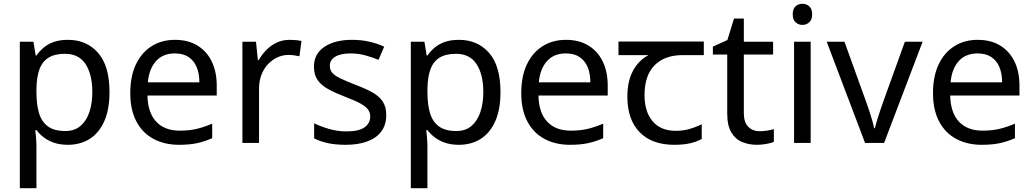

<svg xmlns="http://www.w3.org/2000/svg" viewBox="-20 -757 5471 1017"><path d="M340 -546Q439 -546 499.5 -477Q560 -408 560 -269Q560 -178 532.5 -115.5Q505 -53 455.5 -21.5Q406 10 339 10Q298 10 266 -1Q234 -12 211.5 -29.5Q189 -47 173 -68H167Q169 -51 171 -25Q173 1 173 20V240H85V-536H157L169 -463H173Q189 -486 211.5 -505Q234 -524 265.5 -535Q297 -546 340 -546ZM324 -472Q270 -472 237 -451.5Q204 -431 189 -390Q174 -349 173 -286V-269Q173 -203 187 -157Q201 -111 234.5 -87Q268 -63 326 -63Q375 -63 406.5 -90Q438 -117 453.5 -163.5Q469 -210 469 -270Q469 -362 433.5 -417Q398 -472 324 -472Z M907 -546Q976 -546 1025.5 -516Q1075 -486 1101.5 -431.5Q1128 -377 1128 -304V-251H761Q763 -160 807.5 -112.5Q852 -65 932 -65Q983 -65 1022.5 -74.5Q1062 -84 1104 -102V-25Q1063 -7 1023 1.5Q983 10 928 10Q852 10 793.5 -21Q735 -52 702.5 -113.5Q670 -175 670 -264Q670 -352 699.5 -415Q729 -478 782.5 -512Q836 -546 907 -546ZM906 -474Q843 -474 806.5 -433.5Q770 -393 763 -321H1036Q1036 -367 1022 -401Q1008 -435 979.5 -454.5Q951 -474 906 -474Z M1514 -546Q1529 -546 1546.5 -544.5Q1564 -543 1577 -540L1566 -459Q1553 -462 1537.5 -464Q1522 -466 1508 -466Q1477 -466 1449 -453Q1421 -440 1399 -416.5Q1377 -393 1364.5 -360Q1352 -327 1352 -286V0H1264V-536H1336L1346 -438H1350Q1367 -468 1391 -492.5Q1415 -517 1446 -531.5Q1477 -546 1514 -546Z M2026 -148Q2026 -96 2000 -61Q1974 -26 1926 -8Q1878 10 1812 10Q1756 10 1715.5 1Q1675 -8 1644 -24V-104Q1676 -88 1721.5 -74.5Q1767 -61 1814 -61Q1881 -61 1911 -82.5Q1941 -104 1941 -140Q1941 -160 1930 -176Q1919 -192 1890.5 -208Q1862 -224 1809 -244Q1757 -264 1720 -284Q1683 -304 1663 -332Q1643 -360 1643 -404Q1643 -472 1698.5 -509Q1754 -546 1844 -546Q1893 -546 1935.5 -536.5Q1978 -527 2015 -510L1985 -440Q1951 -454 1914 -464Q1877 -474 1838 -474Q1784 -474 1755.5 -456.5Q1727 -439 1727 -409Q1727 -387 1740 -371.5Q1753 -356 1783.5 -341.5Q1814 -327 1865 -307Q1916 -288 1952 -268Q1988 -248 2007 -219.5Q2026 -191 2026 -148Z M2411 -546Q2510 -546 2570.5 -477Q2631 -408 2631 -269Q2631 -178 2603.5 -115.5Q2576 -53 2526.5 -21.5Q2477 10 2410 10Q2369 10 2337 -1Q2305 -12 2282.5 -29.5Q2260 -47 2244 -68H2238Q2240 -51 2242 -25Q2244 1 2244 20V240H2156V-536H2228L2240 -463H2244Q2260 -486 2282.5 -505Q2305 -524 2336.5 -535Q2368 -546 2411 -546ZM2395 -472Q2341 -472 2308 -451.5Q2275 -431 2260 -390Q2245 -349 2244 -286V-269Q2244 -203 2258 -157Q2272 -111 2305.5 -87Q2339 -63 2397 -63Q2446 -63 2477.5 -90Q2509 -117 2524.5 -163.5Q2540 -210 2540 -270Q2540 -362 2504.5 -417Q2469 -472 2395 -472Z M2978 -546Q3047 -546 3096.5 -516Q3146 -486 3172.5 -431.5Q3199 -377 3199 -304V-251H2832Q2834 -160 2878.5 -112.5Q2923 -65 3003 -65Q3054 -65 3093.5 -74.5Q3133 -84 3175 -102V-25Q3134 -7 3094 1.5Q3054 10 2999 10Q2923 10 2864.5 -21Q2806 -52 2773.5 -113.5Q2741 -175 2741 -264Q2741 -352 2770.5 -415Q2800 -478 2853.5 -512Q2907 -546 2978 -546ZM2977 -474Q2914 -474 2877.5 -433.5Q2841 -393 2834 -321H3107Q3107 -367 3093 -401Q3079 -435 3050.5 -454.5Q3022 -474 2977 -474Z M3551 10Q3433 10 3368 -57Q3303 -124 3303 -245Q3303 -325 3332 -380.5Q3361 -436 3415 -465H3256V-537H3708V-465H3595Q3501 -465 3447.5 -411.5Q3394 -358 3394 -252Q3394 -165 3437 -114.5Q3480 -64 3560 -64Q3597 -64 3631 -73.5Q3665 -83 3697 -99V-21Q3668 -5 3633 2.5Q3598 10 3551 10Z M4004 -62Q4024 -62 4045 -65.5Q4066 -69 4079 -73V-6Q4065 1 4039 5.5Q4013 10 3989 10Q3947 10 3911.5 -4.5Q3876 -19 3854 -55Q3832 -91 3832 -156V-468H3756V-510L3833 -545L3868 -659H3920V-536H4075V-468H3920V-158Q3920 -109 3943.5 -85.5Q3967 -62 4004 -62Z M4274 -536V0H4186V-536ZM4231 -737Q4251 -737 4266.5 -723.5Q4282 -710 4282 -681Q4282 -653 4266.5 -639Q4251 -625 4231 -625Q4209 -625 4194 -639Q4179 -653 4179 -681Q4179 -710 4194 -723.5Q4209 -737 4231 -737Z M4562 0 4359 -536H4453L4567 -220Q4575 -198 4584 -171Q4593 -144 4600 -119.5Q4607 -95 4610 -78H4614Q4618 -95 4625.5 -120Q4633 -145 4642.5 -172Q4652 -199 4659 -220L4773 -536H4867L4663 0Z M5159 -546Q5228 -546 5277.5 -516Q5327 -486 5353.5 -431.5Q5380 -377 5380 -304V-251H5013Q5015 -160 5059.5 -112.5Q5104 -65 5184 -65Q5235 -65 5274.5 -74.5Q5314 -84 5356 -102V-25Q5315 -7 5275 1.5Q5235 10 5180 10Q5104 10 5045.5 -21Q4987 -52 4954.5 -113.5Q4922 -175 4922 -264Q4922 -352 4951.5 -415Q4981 -478 5034.5 -512Q5088 -546 5159 -546ZM5158 -474Q5095 -474 5058.5 -433.5Q5022 -393 5015 -321H5288Q5288 -367 5274 -401Q5260 -435 5231.5 -454.5Q5203 -474 5158 -474Z"/></svg>

Font: binaryv115
Style: Book
Weight: 400
Designer: Jelle Bosma - Monotype Design Team
Foundry: Monotype Imaging Inc.
Version: Version 2.003